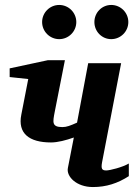

<svg xmlns="http://www.w3.org/2000/svg" viewBox="-20 -743 540 775"><path d="M500 -32V-83C475 -68 423 -55 409 -55C392 -55 387 -61 392 -88L469 -488H336L291 -248C264 -236 249 -230 232 -230C188 -230 193 -250 201 -292L242 -500H173L19 -467V-432L94 -424L66 -280C51 -205 97 -168 186 -168C213 -168 247 -177 278 -188L254 -65C247 -31 288 12 355 12C409 12 455 -3 500 -32ZM498 -654C498 -692 467 -723 429 -723C391 -723 361 -692 361 -654C361 -616 391 -585 429 -585C467 -585 498 -616 498 -654ZM288 -654C288 -692 257 -723 219 -723C181 -723 150 -692 150 -654C150 -616 181 -585 219 -585C257 -585 288 -616 288 -654Z"/></svg>

Font: Veleka
Style: Bold Italic
Weight: 700
Italic angle: -12°
Designer: Stefan Peev, Context Ltd, 2016; SIL International, 1997-2014.
Foundry: Stefan Peev, Context Ltd, 2016
Version: Version 5.000